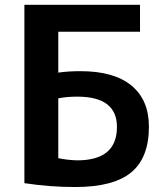

<svg xmlns="http://www.w3.org/2000/svg" viewBox="-20 -750 663 780"><path d="M216.8 -107.4Q253.9 -99.6 293.9 -98.6Q455.1 -98.6 455.1 -234.4Q455.1 -357.4 293.9 -357.4Q252 -357.4 216.8 -350.6ZM216.8 -455.1Q257.8 -460.9 306.6 -460.9Q443.4 -460.9 514.2 -402.3Q585 -343.8 585 -235.4Q585 -109.4 513.2 -49.8Q441.4 9.8 285.2 9.8Q181.6 9.8 79.1 -5.9V-730.5H548.8V-621.1H216.8Z"/></svg>

Font: Mgen+ 1c bold
Style: Bold
Weight: 700
Designer: [Source Han Sans]
Ryoko NISHIZUKA  (kana & ideographs); Paul D. Hunt (Latin, Greek & Cyrillic); Wenlong ZHANG  (bopomofo
Version: Version 1.059.20150602